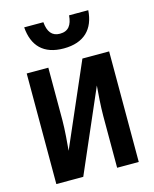

<svg xmlns="http://www.w3.org/2000/svg" viewBox="-114 -832 728 909"><g transform="rotate(-15 250.0 -378.0)"><path d="M249 -611C349 -611 401 -665 407 -756H313C309 -709 291 -683 249 -683C210 -683 191 -709 187 -756H93C100 -664 150 -611 249 -611ZM48 0H180L354 -401C351 -365 346 -302 346 -253V0H452V-542H321L145 -137C148 -168 154 -240 154 -284V-542H48Z"/></g></svg>

Font: Noto Sans Mono ExtraCondensed SemiBold
Style: Regular
Weight: 600
Width: 2
Designer: Monotype Design Team
Foundry: Monotype Imaging Inc.
Version: Version 2.014